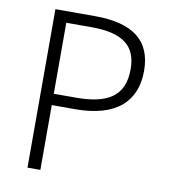

<svg xmlns="http://www.w3.org/2000/svg" viewBox="-81 -783 750 852"><g transform="rotate(10 294.5 -357.0)"><path d="M278 -714H100V0H158V-292H263C449 -292 535 -375 535 -512C535 -648 451 -714 278 -714ZM272 -663C411 -663 475 -616 475 -509C475 -384 395 -343 257 -343H158V-663Z"/></g></svg>

Font: Noto Sans Myanmar UI Light
Style: Regular
Weight: 300
Designer: Monotype Design Team
Foundry: Monotype Imaging Inc.
Version: Version 2.103